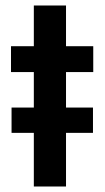

<svg xmlns="http://www.w3.org/2000/svg" viewBox="-20 -678 380 698"><path d="M22 -195V-287H318V-195ZM103 0V-416H20V-510H103V-658H220V-510H319V-416H220V0Z"/></svg>

Font: Saira SemiCondensed SemiBold
Style: Regular
Weight: 600
Width: 4
Designer: Hector Gatti with collaboration of the Omnibus-Type team
Foundry: Omnibus-Type
Version: Version 1.101